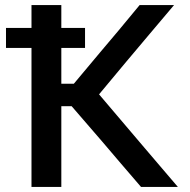

<svg xmlns="http://www.w3.org/2000/svg" viewBox="-20 -733 744 753"><path d="M103.5 0V-545H3.5V-623.5H103.5V-713H220.5V-623.5H313.5V-545H220.5V-404.5H269.5L372.5 -527.5Q409 -570.5 444.8 -613.2Q480.5 -656 527.5 -713H662.5Q613 -654.5 565.5 -598.2Q518 -542 471 -486L368.5 -363L475.5 -237Q507.5 -199.5 544.2 -156.2Q581 -113 616 -72Q651 -31 677.5 0H533Q490.5 -49.5 453.5 -92.5Q416.5 -135.5 381.5 -177L261 -316.5H220.5V0Z"/></svg>

Font: Commissioner Medium
Style: Regular
Weight: 500
Designer: Kostas Bartsokas
Foundry: Kostas Bartsokas
Version: Version 1.000; ttfautohint (v1.8.3)